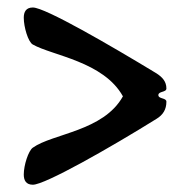

<svg xmlns="http://www.w3.org/2000/svg" viewBox="-20 -624 520 525"><path d="M316.1 -360.6C263 -265 124 -259 69.6 -220.1C57.7 -211.6 45 -172.4 45 -146.8C45 -131.1 51 -118.9 69.9 -118.9C103.1 -118.9 281 -220 407.9 -299C426 -310 435 -325 435 -346C435 -357 413 -353 413 -364C413 -375 435 -371 435 -382C435 -401 424 -413 407.9 -423.4C280 -501 103.1 -603.5 69.9 -603.5C51 -603.5 45 -591.3 45 -575.6C45 -550 56.9 -509.5 69.6 -502.3C123 -472 263 -456 316.1 -360.6Z"/></svg>

Font: Chromatic Etruscan
Style: Regular
Weight: 400
Version: Version 000.910